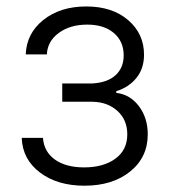

<svg xmlns="http://www.w3.org/2000/svg" viewBox="-20 -573 531 604"><path d="M48.3 -139.2H115.2Q118.2 -95.7 152.8 -71Q187.5 -46.4 244.6 -46.4Q305.2 -46.4 342.8 -73.7Q380.4 -101.1 380.4 -150.4Q380.4 -195.8 349.6 -223.9Q318.8 -252 271 -252.9H175.8V-310.5H270Q317.9 -313 343.5 -336.4Q369.1 -359.9 369.1 -398.9Q369.1 -442.9 338.1 -469.2Q307.1 -495.6 254.4 -495.6Q200.7 -495.6 165 -469.5Q129.4 -443.4 127.4 -401.9H61Q63.5 -468.3 116.7 -510.5Q169.9 -552.7 251.5 -552.7Q333 -552.7 383.1 -509.8Q433.1 -466.8 433.1 -400.9Q433.1 -357.4 409.2 -327.9Q385.3 -298.3 345.7 -286.1V-280.8Q389.2 -275.9 417 -239Q444.8 -202.1 444.8 -150.4Q444.8 -78.1 389.4 -33.4Q334 11.2 245.6 11.2Q160.6 11.2 105.7 -30.3Q50.8 -71.8 48.3 -139.2Z"/></svg>

Font: Interop Light
Style: Regular
Weight: 300
Designer: Rasmus Andersson, Google, Jang Haemin
Foundry: jhaemin
Version: Version 1.007